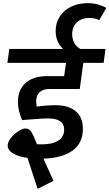

<svg xmlns="http://www.w3.org/2000/svg" viewBox="-20 -1002 696 1221"><path d="M491 -691H651L639 -602H510L487 -436H293Q254 -436 232 -415.5Q210 -395 210 -358Q210 -348 214 -324Q278 -333 335 -333Q416 -333 461.5 -294.5Q507 -256 507 -183Q507 -91 441 -44Q375 3 256 7L320 148L219 199L155 2Q95 -6 62 -27Q29 -48 29 -76Q29 -99 49 -124.5Q69 -150 96.5 -167.5Q124 -185 143 -185Q166 -185 180 -162Q194 -139 215 -85Q225 -84 245 -84Q313 -84 350.5 -107.5Q388 -131 388 -179Q388 -249 284 -249Q254 -249 154 -241L121 -238Q94 -299 94 -354Q94 -432 143.5 -475Q193 -518 280 -518H388L400 -602H27L39 -691H381Q334 -735 334 -805Q334 -857 360.5 -897.5Q387 -938 433 -960Q479 -982 537 -982Q575 -982 605.5 -973Q636 -964 656 -951L611 -874Q583 -888 548 -888Q500 -888 469.5 -860.5Q439 -833 439 -785Q439 -753 452.5 -728.5Q466 -704 491 -691Z"/></svg>

Font: FiraGO Medium
Style: Italic
Weight: 500
Italic angle: -8°
Designer: bBox Type GmbH
Foundry: bBox Type GmbH
Version: Version 1.001